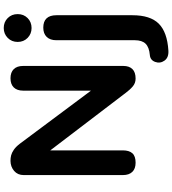

<svg xmlns="http://www.w3.org/2000/svg" viewBox="35 -791 944 1054"><g transform="rotate(-90 507.0 -264.0)"><path d="M72.9 -61.6V-605.8Q72.9 -639.1 95.9 -658.6Q118.9 -678 150.2 -678.4Q166.1 -678.6 180.8 -675Q195.4 -671.4 211.6 -660.3Q227.9 -649.3 245.1 -627L558.5 -206.9H536.4V-609.2Q536.4 -642.3 554 -660.4Q571.5 -678.4 604.6 -678.4Q636.9 -678.4 654.5 -660.4Q672 -642.3 672 -609.2V-59Q672 -26.9 654.9 -9.2Q637.7 8.4 602.5 8.4Q577.9 8.4 559.4 -7.3Q541 -22.9 522.2 -48.3L516 -56.6L184.9 -490.9H208.5V-61.6Q208.5 -26.9 192.5 -9.2Q176.6 8.4 141.1 8.4Q108 8.4 90.5 -9.6Q72.9 -27.7 72.9 -61.6ZM732.4 86.5Q774.3 82.9 793.8 63.4Q813.2 43.8 813.2 3.9V-426.8Q813.2 -461.1 831.5 -479.8Q849.7 -498.4 882.2 -498.4Q916.3 -498.4 933.4 -480.2Q950.4 -461.9 950.4 -426.8V-9.1Q950.4 88.9 904.1 135.5Q857.7 182 756.5 188.4Q718 190.8 701.1 166.8Q684.3 142.9 694.1 115.8Q704 88.7 732.4 86.5ZM803.8 -638.9Q803.8 -671.8 826 -693.7Q848.3 -715.5 880.2 -715.5Q912.9 -715.5 934.8 -693.7Q956.6 -671.8 956.6 -638.9Q956.6 -606.2 934.8 -584.4Q912.9 -562.7 880.2 -562.7Q848.3 -562.7 826 -584.4Q803.8 -606.2 803.8 -638.9Z"/></g></svg>

Font: SN Pro Thin
Style: Regular
Weight: 200
Designer: Tobias Whetton
Foundry: Supernotes
Version: Version 1.003;Glyphs 3.3 (3324)